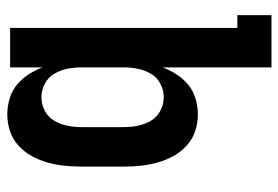

<svg xmlns="http://www.w3.org/2000/svg" viewBox="-142 -426 783 540"><g transform="rotate(-90 250.0 -156.5)"><path d="M246 -88Q266 -88 284 -97.5Q302 -107 312 -124Q322 -141 326 -160.5Q330 -180 330 -200V-320Q330 -340 326 -359.5Q322 -379 312 -396Q302 -413 284 -422.5Q266 -432 246 -432Q226 -432 208 -422.5Q190 -413 180 -396Q170 -379 166 -359.5Q162 -340 162 -320V-200Q162 -180 166 -160.5Q170 -141 180 -124Q190 -107 208 -97.5Q226 -88 246 -88ZM330 215V-91Q322 -70 310 -51.5Q298 -33 281 -19Q264 -5 242 1.5Q220 8 198 8Q174 8 151 0.5Q128 -7 110 -23.5Q92 -40 80.5 -61Q69 -82 62.5 -105Q56 -128 53.5 -152Q51 -176 51 -200V-320Q51 -344 53.5 -368Q56 -392 62.5 -415Q69 -438 80.5 -459Q92 -480 110 -496.5Q128 -513 151 -520.5Q174 -528 198 -528Q220 -528 242 -521.5Q264 -515 281 -501Q298 -487 310 -468.5Q322 -450 330 -429V-520H441V119H477V215Z"/></g></svg>

Font: Moesevka
Style: Bold
Weight: 700
Monospace: yes
Designer: Belleve Invis
Foundry: Belleve Invis
Version: Version 32.5.0; ttfautohint (v1.8.4)